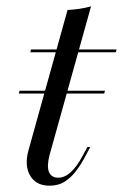

<svg xmlns="http://www.w3.org/2000/svg" viewBox="-20 -569 384 600"><path d="M38.7 -276.6 41.1 -285.5H308.1L305.6 -276.6ZM134.7 11.3Q92.7 11.3 74.2 -20.2Q55.6 -51.6 69.4 -100.8L191.1 -537.9Q209.7 -538.7 228.6 -541.5Q247.6 -544.4 264.5 -549.2L134.7 -83.9Q125.8 -49.2 133.1 -31.5Q140.3 -13.7 162.1 -13.7Q182.3 -13.7 201.2 -31Q220.2 -48.4 237.9 -81.5L253.2 -109.7H262.1L241.9 -71.8Q232.3 -54 217.7 -34.7Q203.2 -15.3 183.1 -2Q162.9 11.3 134.7 11.3ZM75 -405.6 76.6 -414.5H344.4L341.9 -405.6Z"/></svg>

Font: Playfair 144pt Light
Style: Italic
Weight: 300
Italic angle: -15.6°
Designer: Claus Eggers Sørensen
Foundry: Claus Eggers Sørensen
Version: Version 2.001;gftools[0.9.30]